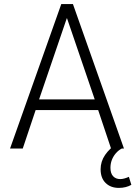

<svg xmlns="http://www.w3.org/2000/svg" viewBox="-20 -725 661 937"><path d="M29 0 279 -705H336L585 0H522L454 -203L482 -188H131L159 -203L91 0ZM306 -636 167 -229 152 -240H461L446 -229L307 -636ZM560 192Q520 192 495.5 168Q471 144 471 101Q471 63 493 31Q515 -1 553 -26L574 0Q557 9 544.5 24Q532 39 525.5 56.5Q519 74 519 94Q519 121 532 135Q545 149 567 149Q576 149 587 146Q598 143 609 138L621 177Q609 184 593.5 188Q578 192 560 192Z"/></svg>

Font: Nunito Sans 10pt Condensed Light
Style: Regular
Weight: 300
Width: 3
Designer: Vernon Adams
Foundry: Vernon Adams
Version: Version 3.101;gftools[0.9.27]